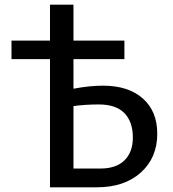

<svg xmlns="http://www.w3.org/2000/svg" viewBox="-20 -798 736 818"><path d="M419 -433Q527 -433 588.5 -378.5Q650 -324 650 -228Q650 -126 580 -63Q510 0 392 0H193V-546H29V-625H193V-778H293V-625H510V-546H293V-420Q361 -433 419 -433ZM408 -80Q475 -80 510.5 -115Q546 -150 546 -212Q546 -279 510 -316Q474 -353 401 -353Q343 -353 293 -346V-80Z"/></svg>

Font: EauTestText Semibold
Style: Regular
Weight: 600
Designer: Christian Thalmann (Catharsis Fonts)
Version: Version 0.001;PS 000.001;hotconv 1.0.88;makeotf.lib2.5.64775